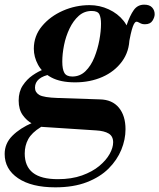

<svg xmlns="http://www.w3.org/2000/svg" viewBox="-79 -484 683 823"><path d="M158 319Q56 319 -1.5 280Q-59 241 -59 176Q-59 131 -26 98Q7 65 59.5 42.5Q112 20 171 5L202 16Q134 37 95.5 61Q57 85 42 112.5Q27 140 27 174Q27 229 62 256.5Q97 284 169 284Q228 284 272.5 268Q317 252 346.5 227.5Q376 203 391 176Q406 149 406 126Q406 100 387 88.5Q368 77 333 75L103 60Q84 59 60 46.5Q36 34 18.5 9.5Q1 -15 1 -53Q1 -91 18.5 -117.5Q36 -144 60.5 -161Q85 -178 108 -186.5Q131 -195 142 -197L140 -166Q71 -153 71 -108Q71 -88 89.5 -77Q108 -66 169 -64L349 -58Q402 -57 430.5 -22.5Q459 12 459 70Q459 114 441 158Q423 202 386.5 238.5Q350 275 293 297Q236 319 158 319ZM243 -131Q180 -131 141 -152Q102 -173 84 -206.5Q66 -240 66 -275Q66 -330 101 -372Q136 -414 190.5 -438Q245 -462 305 -462Q348 -462 387 -444Q426 -426 451 -394.5Q476 -363 476 -323Q476 -264 444 -220.5Q412 -177 359.5 -154Q307 -131 243 -131ZM231 -156Q264 -156 287.5 -179Q311 -202 325.5 -238Q340 -274 347 -312.5Q354 -351 354 -382Q354 -408 347 -422.5Q340 -437 314 -437Q282 -437 258.5 -416Q235 -395 219 -361.5Q203 -328 195.5 -290.5Q188 -253 188 -220Q188 -187 197 -171.5Q206 -156 231 -156ZM471 -287 457 -374H463Q478 -418 494.5 -441Q511 -464 539 -464Q562 -464 573 -452Q584 -440 584 -423Q584 -410 574.5 -395Q565 -380 542 -380Q532 -380 525.5 -383Q519 -386 514.5 -388.5Q510 -391 506 -391Q498 -391 490 -369Q482 -347 471 -287Z"/></svg>

Font: Libre Bodoni
Style: Italic
Weight: 400
Italic angle: -13°
Designer: Pablo Impallari, Rodrigo Fuenzalida
Foundry: Impallari Type
Version: Version 2.005;gftools[0.9.23]